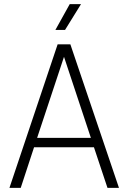

<svg xmlns="http://www.w3.org/2000/svg" viewBox="-20 -916 625 936"><path d="M375 -896H320L250 -770H297ZM504 0H560L323 -700H261L26 0H81L146 -198H438ZM161 -244 292 -639 423 -244Z"/></svg>

Font: Arthouse Owned Light
Style: Regular
Weight: 300
Designer: Jeremy Tribby
Foundry: Tribby Type
Version: Version 1.000;PS 001.000;hotconv 1.0.88;makeotf.lib2.5.64775